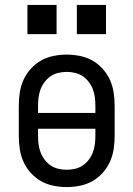

<svg xmlns="http://www.w3.org/2000/svg" viewBox="-20 -749 540 777"><path d="M250 8Q223 8 196 2.5Q169 -3 146 -16Q123 -29 104.5 -49.5Q86 -70 75 -94.5Q64 -119 60 -146Q56 -173 56 -200V-320Q56 -347 60 -374Q64 -401 75 -425.5Q86 -450 104.5 -470.5Q123 -491 146 -504Q169 -517 196 -522.5Q223 -528 250 -528Q277 -528 304 -522.5Q331 -517 354 -504Q377 -491 395.5 -470.5Q414 -450 425 -425.5Q436 -401 440 -374Q444 -347 444 -320V-200Q444 -173 440 -146Q436 -119 425 -94.5Q414 -70 395.5 -49.5Q377 -29 354 -16Q331 -3 304 2.5Q277 8 250 8ZM366 -292V-320Q366 -337 364 -354Q362 -371 356 -387Q350 -403 339.5 -417Q329 -431 315 -440.5Q301 -450 284 -454Q267 -458 250 -458Q233 -458 216 -454Q199 -450 185 -440.5Q171 -431 160.5 -417Q150 -403 144 -387Q138 -371 136 -354Q134 -337 134 -320V-292ZM250 -62Q267 -62 284 -66Q301 -70 315 -79.5Q329 -89 339.5 -103Q350 -117 356 -133Q362 -149 364 -166Q366 -183 366 -200V-228H134V-200Q134 -183 136 -166Q138 -149 144 -133Q150 -117 160.5 -103Q171 -89 185 -79.5Q199 -70 216 -66Q233 -62 250 -62ZM291 -611V-729H409V-611ZM91 -611V-729H209V-611Z"/></svg>

Font: Iosevka SS04
Style: Regular
Weight: 400
Monospace: yes
Designer: Belleve Invis
Foundry: Belleve Invis
Version: Version 19.0.0; ttfautohint (v1.8.4)